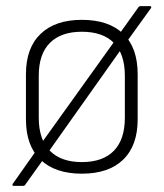

<svg xmlns="http://www.w3.org/2000/svg" viewBox="-20 -558 536 629"><path d="M25 51Q22 51 21 49Q20 47 22 44L101 -68L110 -81L358 -427L369 -444L434 -535Q437 -538 441 -538H471Q474 -538 475 -536.5Q476 -535 475 -532L395 -421L380 -401L137 -58L125 -40L62 48Q60 51 55 51ZM248 11Q161 11 113 -34.5Q65 -80 65 -167V-315Q65 -401 113 -447Q161 -493 248 -493Q336 -493 383.5 -447.5Q431 -402 431 -315V-167Q431 -81 383.5 -35Q336 11 248 11ZM248 -27Q317 -27 353 -64Q389 -101 389 -172V-310Q389 -381 353 -417.5Q317 -454 248 -454Q180 -454 143.5 -417.5Q107 -381 107 -310V-172Q107 -101 143.5 -64Q180 -27 248 -27Z"/></svg>

Font: Sofia Sans Semi Condensed ExtraLight
Style: Regular
Weight: 250
Version: Version 4.100